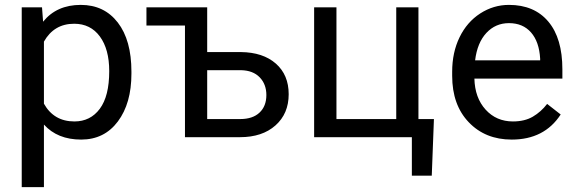

<svg xmlns="http://www.w3.org/2000/svg" viewBox="-20 -558 2344 781"><path d="M68.4 0ZM514.6 -258.3Q514.6 -137.7 459.5 -64Q404.3 9.8 310.1 9.8Q213.9 9.8 158.7 -51.3V203.1H68.4V-528.3H150.9L155.3 -469.7Q210.4 -538.1 308.6 -538.1Q403.8 -538.1 459.2 -466.3Q514.6 -394.5 514.6 -266.6ZM424.3 -268.6Q424.3 -357.9 386.2 -409.7Q348.1 -461.4 281.7 -461.4Q199.7 -461.4 158.7 -388.7V-136.2Q199.2 -64 282.7 -64Q347.7 -64 386 -115.5Q424.3 -167 424.3 -268.6Z M575.7 -528.3H822.8V-346.2H960Q1049.8 -345.2 1102.1 -299.3Q1154.3 -253.4 1154.3 -174.8Q1154.3 -95.7 1100.6 -47.9Q1046.9 0 956.1 0H732.4V-454.1H575.7ZM822.8 -272.5V-73.7H957Q1007.8 -73.7 1035.6 -99.9Q1063.5 -126 1063.5 -171.4Q1063.5 -215.3 1036.4 -243.4Q1009.3 -271.5 960.4 -272.5Z M1257.8 -528.3H1348.6V-73.7H1591.8V-528.3H1682.1V-73.7H1745.1L1736.3 156.7H1655.3V0H1257.8Z M1819.3 0ZM2061.5 9.8Q1954.1 9.8 1886.7 -60.8Q1819.3 -131.3 1819.3 -249.5V-266.1Q1819.3 -344.7 1849.4 -406.5Q1879.4 -468.3 1933.3 -503.2Q1987.3 -538.1 2050.3 -538.1Q2153.3 -538.1 2210.4 -470.2Q2267.6 -402.3 2267.6 -275.9V-238.3H1909.7Q1911.6 -160.2 1955.3 -112.1Q1999 -64 2066.4 -64Q2114.3 -64 2147.5 -83.5Q2180.7 -103 2205.6 -135.3L2260.7 -92.3Q2194.3 9.8 2061.5 9.8ZM2050.3 -463.9Q1995.6 -463.9 1958.5 -424.1Q1921.4 -384.3 1912.6 -312.5H2177.2V-319.3Q2173.3 -388.2 2140.1 -426Q2106.9 -463.9 2050.3 -463.9Z"/></svg>

Font: Roboto-o
Style: o-Regular
Weight: 400
Designer: Google
Version: Version 2.134; 2016; ttfautohint (v1.6)